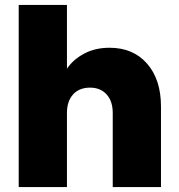

<svg xmlns="http://www.w3.org/2000/svg" viewBox="-20 -760 726 780"><path d="M425 -566Q521 -566 577.5 -501.5Q634 -437 634 -327V0H438V-301Q438 -349 413 -376.5Q388 -404 346 -404Q302 -404 277 -376.5Q252 -349 252 -301V0H56V-740H252V-481Q278 -519 322.5 -542.5Q367 -566 425 -566Z"/></svg>

Font: DVN-Poppins ExtBd
Style: Regular
Weight: 800
Designer: Ninad Kale (Devanagari), Jonny Pinhorn (Latin)
Foundry: Indian Type Foundry
Version: 4.004